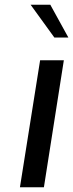

<svg xmlns="http://www.w3.org/2000/svg" viewBox="-20 -789 308 809"><path d="M64 0 149 -535H249L165 0ZM209 -631 109 -769H192L268 -631Z"/></svg>

Font: Exo Thin Medium
Style: Italic
Weight: 500
Italic angle: -9°
Version: Version 2.000